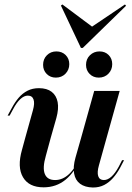

<svg xmlns="http://www.w3.org/2000/svg" viewBox="-20 -819 584 851"><path d="M204.8 -208.1 183.1 -128.2Q167.7 -75 178.6 -48Q189.5 -21 224.2 -21Q258.1 -21 286.7 -48Q315.3 -75 340.3 -132.3L342.7 -126.6Q311.3 -55.6 270.2 -22.2Q229 11.3 173.4 11.3Q108.1 11.3 81.9 -33.5Q55.6 -78.2 77.4 -154.8L91.9 -208.1ZM91.9 -208.1 125.8 -329.8Q134.7 -361.3 128.6 -378.2Q122.6 -395.2 103.2 -395.2Q87.1 -395.2 70.6 -380.2Q54 -365.3 37.9 -334.7L22.6 -306.5H13.7L32.3 -340.3Q46 -366.1 62.9 -385.9Q79.8 -405.6 102 -416.9Q124.2 -428.2 152.4 -428.2Q187.9 -428.2 208.9 -412.1Q229.8 -396 235.5 -366.5Q241.1 -337.1 229.8 -296L204.8 -208.1ZM339.5 -208.1 397.6 -416.1H510.5L452.4 -208.1ZM418.5 -86.3Q409.7 -55.6 415.3 -38.3Q421 -21 440.3 -21Q457.3 -21 473.8 -35.9Q490.3 -50.8 506.5 -80.6L521 -108.9H529.8L512.1 -75Q498.4 -50 481 -30.2Q463.7 -10.5 441.9 0.8Q420.2 12.1 391.9 12.1Q356.5 11.3 335.1 -4.4Q313.7 -20.2 308.5 -50Q303.2 -79.8 314.5 -120.2L339.5 -208.1H452.4ZM417.7 -475Q393.5 -475 377.4 -491.1Q361.3 -507.3 361.3 -531.5Q361.3 -557.3 378.6 -574.2Q396 -591.1 421 -591.1Q446 -591.1 461.7 -575Q477.4 -558.9 477.4 -534.7Q477.4 -509.7 460.5 -492.3Q443.5 -475 417.7 -475ZM227.4 -475Q203.2 -475 187.1 -491.1Q171 -507.3 171 -531.5Q171 -557.3 187.9 -574.2Q204.8 -591.1 229.8 -591.1Q254.8 -591.1 271 -575Q287.1 -558.9 287.1 -534.7Q287.1 -509.7 270.2 -492.3Q253.2 -475 227.4 -475ZM533.9 -799.2 538.7 -793.5 346.8 -606.5H338.7L250 -794.4L256.5 -799.2L402.4 -690.3L371 -689.5Z"/></svg>

Font: Playfair 144pt
Style: Bold Italic
Weight: 700
Italic angle: -15.6°
Designer: Claus Eggers Sørensen
Foundry: Claus Eggers Sørensen
Version: Version 2.203